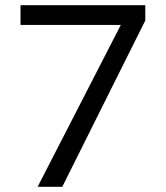

<svg xmlns="http://www.w3.org/2000/svg" viewBox="-20 -720 640 740"><path d="M125 0 457 -646 474 -624H59V-700H540V-641L220 0Z"/></svg>

Font: SUSE
Style: Regular
Weight: 400
Designer: Rene Bieder
Foundry: SUSE
Version: Version 1.000